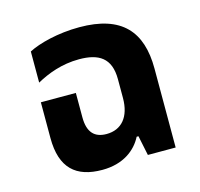

<svg xmlns="http://www.w3.org/2000/svg" viewBox="-84 -621 751 721"><g transform="rotate(-15 291.0 -260.0)"><path d="M229 10C311 10 361 -30 385 -77H392L408 0H516V-307C516 -451 448 -530 283 -530C200 -530 124 -510 84 -489V-368C127 -392 184 -414 251 -414C327 -414 373 -387 373 -304V-231C373 -157 337 -116 279 -116C233 -116 207 -141 207 -200V-295H71V-156C71 -39 127 10 229 10Z"/></g></svg>

Font: Noto Sans Thai UI SemCond
Style: Bold
Weight: 700
Width: 4
Designer: Monotype Design Team
Foundry: Monotype Imaging Inc.
Version: Version 2.000